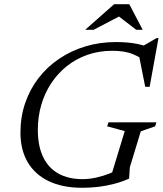

<svg xmlns="http://www.w3.org/2000/svg" viewBox="-20 -881 772 911"><path d="M372.5 -31Q402 -31 435.5 -38.2Q469 -45.5 500.5 -58Q532 -70.5 554 -87L501.5 -28L572 -259L488.5 -281.5L494.5 -300.5H722L716 -281.5L648 -258L596 -87L592.5 -33.5Q559 -18.5 522 -8.8Q485 1 446.8 5.5Q408.5 10 371 10Q276 10 210.5 -21.8Q145 -53.5 111 -112.2Q77 -171 77 -251.5Q77 -326.5 99.5 -392Q122 -457.5 163 -510.8Q204 -564 260.8 -602.2Q317.5 -640.5 385.5 -661Q453.5 -681.5 530 -681.5Q556 -681.5 581.5 -679.5Q607 -677.5 632 -672.5Q657 -667.5 681.5 -658.5L651.5 -659L723.5 -700.5H732L690 -469H669L639.5 -617.5L664 -595Q627 -620 593.5 -630Q560 -640 512.5 -640Q449.5 -640 395.2 -621Q341 -602 297.5 -567.5Q254 -533 223 -486Q192 -439 175.8 -383Q159.5 -327 159.5 -265Q159.5 -188 184.8 -135.8Q210 -83.5 257.5 -57.2Q305 -31 372.5 -31ZM384 -739.5 521.5 -861H593.5L657 -739.5H626.5L539.5 -806.5H552L424 -739.5Z"/></svg>

Font: Newsreader 20pt
Style: Italic
Weight: 400
Italic angle: -17°
Version: Version 1.003